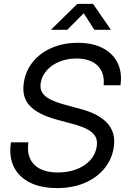

<svg xmlns="http://www.w3.org/2000/svg" viewBox="-20 -960 661 992"><path d="M274.9 11.7Q191.4 11.7 134 -17.1Q76.7 -45.9 51 -99.1Q25.4 -152.3 36.6 -224.6H126.5Q119.6 -175.3 135.5 -140.4Q151.4 -105.5 188 -87.2Q224.6 -68.8 278.3 -68.8Q331.5 -68.8 374.8 -85.2Q418 -101.6 445.6 -131.6Q473.1 -161.6 479.5 -201.2Q484.9 -231.9 473.4 -253.4Q461.9 -274.9 433.3 -290.8Q404.8 -306.6 356.9 -319.3L277.3 -340.8Q176.8 -367.7 133.8 -413.6Q90.8 -459.5 103.5 -535.6Q113.8 -597.2 151.9 -642.8Q189.9 -688.5 249.3 -713.6Q308.6 -738.8 382.3 -738.8Q458 -738.8 510.5 -711.7Q563 -684.6 587.4 -635.5Q611.8 -586.4 602.5 -519.5H515.6Q521.5 -584.5 483.9 -621.1Q446.3 -657.7 375.5 -657.7Q327.1 -657.7 287.6 -641.6Q248 -625.5 222.4 -597.2Q196.8 -568.8 190.4 -532.2Q185.5 -502.4 198.2 -481.7Q210.9 -460.9 240 -446.3Q269 -431.6 314 -419.4L391.1 -398.4Q437 -386.7 472.7 -368.9Q508.3 -351.1 531.7 -326.7Q555.2 -302.2 564.7 -269.8Q574.2 -237.3 567.4 -195.8Q557.1 -134.3 517.8 -87.4Q478.5 -40.5 416.3 -14.4Q354 11.7 274.9 11.7ZM327.6 -806.2H244.1V-807.1L379.4 -939.9H460.9L552.2 -807.1V-806.2H467.3L412.6 -891.6Z"/></svg>

Font: Inter 28pt
Style: Italic
Weight: 400
Italic angle: -9.3988°
Designer: Rasmus Andersson
Foundry: rsms
Version: Version 4.001;git-66647c0bb